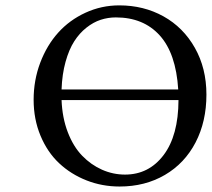

<svg xmlns="http://www.w3.org/2000/svg" viewBox="-20 -678 781 708"><path d="M741.2 -329.1Q741.2 -230 701.2 -152.8Q661.1 -75.7 588.1 -33Q515.1 9.8 420.9 9.8Q356.4 9.8 298.8 -12.9Q241.2 -35.6 198 -76.2Q154.8 -116.7 129.4 -177.5Q104 -238.3 104 -310.1Q104 -382.3 128.4 -446.8Q152.8 -511.2 194.6 -557.6Q236.3 -604 295.2 -631.1Q354 -658.2 419.9 -658.2Q509.8 -658.2 582.8 -617.7Q655.8 -577.1 698.5 -501.7Q741.2 -426.3 741.2 -329.1ZM440.9 -34.2Q528.8 -34.2 583.3 -106.2Q637.7 -178.2 638.2 -309.1H207Q209.5 -243.7 230 -190.4Q250.5 -137.2 283 -103.8Q315.4 -70.3 356.2 -52.2Q397 -34.2 440.9 -34.2ZM407.2 -613.8Q378.4 -613.8 351.3 -605Q324.2 -596.2 298.6 -575.9Q272.9 -555.7 253.7 -525.6Q234.4 -495.6 221.7 -450Q209 -404.3 207 -348.1H637.2Q628.9 -481.4 568.8 -547.6Q508.8 -613.8 407.2 -613.8Z"/></svg>

Font: Linear Smooth
Style: Regular
Weight: 400
Designer: Philipp H. Poll, Flanker
Foundry: Philipp H. Poll, reworked by Flanker
Version: Version 1.061 | FøM Fix